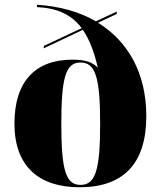

<svg xmlns="http://www.w3.org/2000/svg" viewBox="-20 -781 680 811"><path d="M316 10C500 10 598 -88 598 -291C598 -470 522 -606 394 -685L473 -722V-732L385 -691C316 -731 231 -755 136 -761V-751C221 -747 282 -720 325 -662L165 -587V-577L330 -655C357 -615 378 -563 393 -495C371 -518 342 -529 286 -529C131 -529 41 -439 41 -259C41 -77 146 10 316 10ZM320 0C258 0 239 -62 239 -258C239 -455 258 -517 320 -517C383 -517 403 -455 403 -258C403 -62 383 0 320 0Z"/></svg>

Font: Noto Serif Display Black
Style: Regular
Weight: 900
Designer: Monotype Design Team
Foundry: Monotype Imaging Inc.
Version: Version 2.009